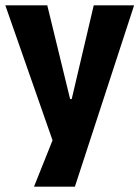

<svg xmlns="http://www.w3.org/2000/svg" viewBox="-24 -523 525 723"><path d="M104 180 194 -45V63L-4 -503H154L240 -150H246L329 -503H481L258 180Z"/></svg>

Font: Nunito Sans 7pt Condensed ExtraBold
Style: Regular
Weight: 800
Width: 3
Designer: Vernon Adams
Foundry: Vernon Adams
Version: Version 3.101;gftools[0.9.27]